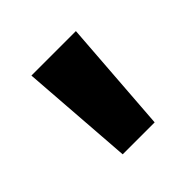

<svg xmlns="http://www.w3.org/2000/svg" viewBox="-84 -791 412 412"><g transform="rotate(-45 122.0 -585.0)"><path d="M190 -714H55L74 -456H171Z"/></g></svg>

Font: Noto Sans Gujarati UI Condensed
Style: Bold
Weight: 700
Width: 3
Designer: Jelle Bosma - Monotype Design Team, Universal Thirst
Foundry: Monotype Imaging Inc.
Version: Version 2.106